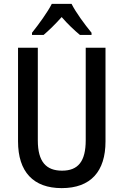

<svg xmlns="http://www.w3.org/2000/svg" viewBox="-20 -960 637 990"><path d="M349 -940H247C226 -898 180 -835 145 -791V-780H205C231 -802 266 -836 298 -872C329 -836 363 -804 392 -780H452V-791C416 -835 371 -896 349 -940ZM524 -231V-714H422V-237C422 -128 383 -80 300 -80C218 -80 175 -126 175 -236V-714H73V-231C73 -74 152 10 298 10C448 10 524 -76 524 -231Z"/></svg>

Font: Noto Sans Kannada Condensed Medium
Style: Regular
Weight: 500
Width: 3
Designer: Jelle Bosma - Monotype Design Team
Foundry: Monotype Imaging Inc.
Version: Version 2.005